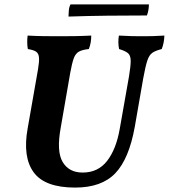

<svg xmlns="http://www.w3.org/2000/svg" viewBox="-20 -840 764 869"><path d="M320 9Q183 9 132.5 -60Q82 -129 105 -258L152 -526Q158 -561 156.5 -579.5Q155 -598 143.5 -606Q132 -614 106 -618Q101 -646 105 -679Q141 -677 174 -676.5Q207 -676 246 -676Q282 -676 317.5 -676.5Q353 -677 393 -679Q393 -663 390.5 -648Q388 -633 382 -618Q353 -615 337.5 -606.5Q322 -598 314 -576.5Q306 -555 298 -511L255 -263Q235 -155 263.5 -107Q292 -59 354 -59Q424 -59 465 -112Q506 -165 522 -257L564 -495Q572 -543 571.5 -566.5Q571 -590 558.5 -600Q546 -610 519 -618Q513 -647 518 -679Q550 -677 576 -676.5Q602 -676 621 -676Q650 -676 671.5 -676.5Q693 -677 724 -679Q723 -646 712 -618Q684 -611 669.5 -601Q655 -591 646.5 -565Q638 -539 628 -484L590 -266Q564 -121 502 -56Q440 9 320 9ZM290 -765Q290 -775 291.5 -792Q293 -809 299 -820H654Q654 -810 652 -796.5Q650 -783 645 -770Q555 -770 466.5 -769Q378 -768 290 -765Z"/></svg>

Font: Vollkorn
Style: Bold Italic
Weight: 700
Italic angle: -11°
Designer: Friedrich Althausen
Foundry: Friedrich Althausen
Version: Version 5.000; ttfautohint (v1.8.3)